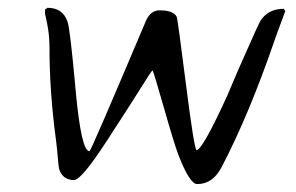

<svg xmlns="http://www.w3.org/2000/svg" viewBox="-20 -487 748 485"><path d="M478 -22Q459.5 -22 431.2 -94.2Q420.4 -122.1 393.8 -215.6Q367.2 -309.1 365.2 -309.1Q363.3 -309.1 338.4 -269Q313.5 -229 249.5 -130.6Q185.5 -32.2 167 -32.2Q138.2 -32.2 129.4 -60.1Q127.9 -64.5 126 -88.9Q124 -113.3 121.6 -131.8Q105 -254.9 105 -366.2Q105 -390.1 101.6 -413.1L99.1 -427.2L93.8 -452.6V-462.9L100.1 -467.3Q139.2 -467.3 150.9 -431.2Q157.2 -412.6 171.1 -258.8Q185.1 -105 206.1 -105Q209.5 -105 348.1 -433.1Q359.9 -460.9 382.8 -460.9Q418 -460.9 426.3 -444.8Q428.7 -440.4 449.7 -274.4Q470.7 -108.4 476.6 -107.9Q491.2 -107.9 554.2 -245.6Q557.6 -252.9 565.4 -272.2Q573.2 -291.5 603.3 -359.1Q633.3 -426.8 636.7 -432.6Q656.2 -464.8 696.8 -464.8L700.7 -459L688 -424.8Q678.7 -400.4 673.3 -384.3Q608.9 -196.8 539.6 -64.5Q517.6 -22 478 -22Z"/></svg>

Font: Averia Sans Libre Light
Style: Italic
Weight: 300
Italic angle: -8.5°
Version: Version 1.002